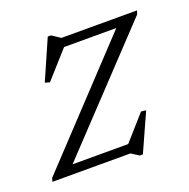

<svg xmlns="http://www.w3.org/2000/svg" viewBox="-144 -830 965 982"><g transform="rotate(-20 339.0 -339.5)"><path d="M693 -676 687 -656.5 102 -36 98.5 -49H417L535.5 -183L562.5 -180L469.5 26.5H453L411.5 0H-13.5L-7.5 -19.5L575 -640.5L578.5 -627.5H278.5L149 -482.5L123.5 -490L218.5 -706.5H236L281.5 -676Z"/></g></svg>

Font: Newsreader 16pt 16pt
Style: Italic
Weight: 400
Italic angle: -17°
Version: Version 1.003